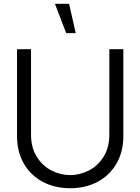

<svg xmlns="http://www.w3.org/2000/svg" viewBox="-20 -980 742 1015"><path d="M70 -260V-719.7L144 -720V-269.7Q144 -198.8 175 -150.2Q206 -101.5 253.7 -77.9Q301.3 -54.3 351 -54.3Q400.8 -54.3 448.5 -78.1Q496.2 -101.8 527.1 -150.5Q558 -199.2 558 -269.7V-720H632V-260Q632 -178.5 596.2 -116Q560.5 -53.5 496.7 -19.2Q432.8 15 351 15Q269.2 15 205.3 -19.1Q141.5 -53.2 105.8 -115.7Q70 -178.2 70 -260ZM270.3 -960 330 -805H380.3L345.2 -960Z"/></svg>

Font: Tap Sans
Style: Regular
Weight: 400
Designer: Tap Payments
Foundry: Tap Payments
Version: Version 1.001;Glyphs 3.1.2 (3151)